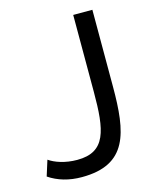

<svg xmlns="http://www.w3.org/2000/svg" viewBox="-110 -785 704 871"><g transform="rotate(-15 242.5 -349.5)"><path d="M12 -33C55 -4 106 11 166 11C381 11 408 -133 408 -349V-710H318V-349C318 -168 301 -70 166 -70C109 -70 62 -87 35 -106Z"/></g></svg>

Font: Raleway Med
Style: Regular
Weight: 500
Designer: Matt McInerney, Pablo Impallari, Rodrigo Fuenzalida
Foundry: Matt McInerney, Pablo Impallari, Rodrigo Fuenzalida
Version: Version 3.00 July 28, 2015